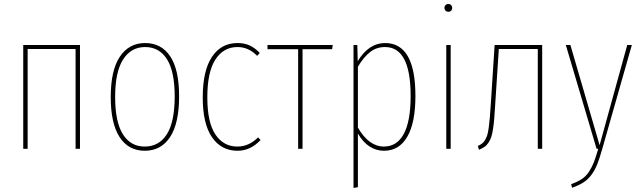

<svg xmlns="http://www.w3.org/2000/svg" viewBox="-20 -744 3201 960"><path d="M357.9 0V-499H118.2V0H96.2V-519H379.9V0Z M705.6 -528.8Q786.6 -528.8 831.1 -462.4Q875.5 -396 875.5 -262.2Q875.5 -127 830.3 -58.6Q785.2 9.8 703.6 9.8Q622.6 9.8 578.1 -58.3Q533.7 -126.5 533.7 -258.8Q533.7 -392.6 579.3 -460.7Q625 -528.8 705.6 -528.8ZM705.6 -508.8Q635.3 -508.8 595.5 -446.8Q555.7 -384.8 555.7 -258.8Q555.7 -134.8 594.2 -73Q632.8 -11.2 703.6 -11.2Q775.4 -11.2 814.5 -73.2Q853.5 -135.3 853.5 -262.2Q853.5 -386.7 814.9 -447.8Q776.4 -508.8 705.6 -508.8Z M1167.5 -528.8Q1201.2 -528.8 1227.5 -517.1Q1253.9 -505.4 1278.8 -479L1265.6 -464.8Q1223.1 -508.8 1167.5 -508.8Q1097.7 -508.8 1057.1 -446.5Q1016.6 -384.3 1016.6 -256.8Q1016.6 -131.8 1057.1 -71.5Q1097.7 -11.2 1166.5 -11.2Q1224.6 -11.2 1270.5 -57.1L1282.7 -43.9Q1232.9 9.8 1167.5 9.8Q1086.9 9.8 1040.3 -57.4Q993.7 -124.5 993.7 -256.8Q993.7 -390.6 1039.8 -459.7Q1085.9 -528.8 1167.5 -528.8Z M1643.6 -519 1640.6 -498H1492.7V0H1470.7V-498H1317.4V-519Z M1905.3 -528.8Q2057.1 -528.8 2057.1 -264.2Q2057.1 -130.4 2016.4 -60.3Q1975.6 9.8 1900.4 9.8Q1820.3 9.8 1769.5 -76.2V191.9L1747.6 195.8V-519H1766.6L1768.6 -438Q1823.7 -528.8 1905.3 -528.8ZM1899.4 -11.2Q1964.8 -11.2 1999 -74.7Q2033.2 -138.2 2033.2 -264.2Q2033.2 -508.8 1905.3 -508.8Q1862.3 -508.8 1830.3 -483.6Q1798.3 -458.5 1769.5 -410.2V-106Q1824.7 -11.2 1899.4 -11.2Z M2222.2 -724.1Q2230.5 -724.1 2235.8 -718.3Q2241.2 -712.4 2241.2 -704.1Q2241.2 -696.3 2235.8 -690.7Q2230.5 -685.1 2222.2 -685.1Q2213.4 -685.1 2207.8 -690.7Q2202.1 -696.3 2202.1 -704.1Q2202.1 -712.9 2207.8 -718.5Q2213.4 -724.1 2222.2 -724.1ZM2233.4 -519V0H2211.4V-519Z M2453.1 -519H2690.9V0H2668.9V-499H2474.1L2456.1 -223.1Q2453.1 -177.2 2451.2 -151.4Q2449.2 -125.5 2445.1 -98.6Q2440.9 -71.8 2436 -58.1Q2431.2 -44.4 2422.6 -31Q2414.1 -17.6 2402.8 -10Q2391.6 -2.4 2375 4.9L2369.1 -14.2Q2381.8 -20 2390.4 -26.4Q2398.9 -32.7 2405.8 -44.7Q2412.6 -56.6 2416.5 -69.3Q2420.4 -82 2423.8 -106.9Q2427.2 -131.8 2429.2 -156.7Q2431.2 -181.6 2434.1 -225.1Z M3139.2 -519 2991.2 1Q2978 47.4 2966.8 75.9Q2955.6 104.5 2938.2 128.7Q2920.9 152.8 2897.9 167.7Q2875 182.6 2840.3 194.8L2835.9 176.8Q2868.2 165 2888.9 151.4Q2909.7 137.7 2924.8 114.7Q2939.9 91.8 2949.2 67.6Q2958.5 43.5 2971.2 0H2962.9L2809.1 -519H2832L2978 -18.1L3116.2 -519Z"/></svg>

Font: Fira Sans Compressed Thin
Style: Regular
Weight: 100
Width: 1
Designer: Carrois Corporate & Edenspiekermann AG
Foundry: Carrois Corporate GbR & Edenspiekermann AG
Version: Version 4.203;PS 004.203;hotconv 1.0.88;makeotf.lib2.5.64775